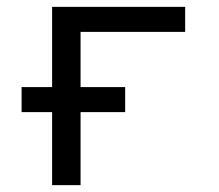

<svg xmlns="http://www.w3.org/2000/svg" viewBox="-20 -540 640 560"><path d="M132 0V-213H43V-286H132V-520H520V-447H215V-286H345V-213H215V0Z"/></svg>

Font: Iosevka SS04 Extended
Style: Regular
Weight: 400
Width: 7
Monospace: yes
Designer: Belleve Invis
Foundry: Belleve Invis
Version: Version 19.0.0; ttfautohint (v1.8.4)